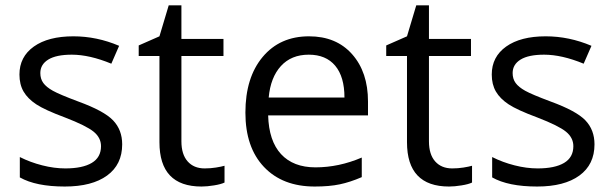

<svg xmlns="http://www.w3.org/2000/svg" viewBox="-20 -679 2261 709"><path d="M431.2 -146Q431.2 -71.3 375.5 -30.8Q319.8 9.8 219.2 9.8Q112.8 9.8 53.2 -23.9V-99.1Q91.8 -79.6 136 -68.4Q180.2 -57.1 221.2 -57.1Q284.7 -57.1 318.8 -77.4Q353 -97.7 353 -139.2Q353 -170.4 325.9 -192.6Q298.8 -214.8 220.2 -245.1Q145.5 -272.9 114 -293.7Q82.5 -314.5 67.1 -340.8Q51.8 -367.2 51.8 -403.8Q51.8 -469.2 105 -507.1Q158.2 -544.9 251 -544.9Q337.4 -544.9 419.9 -509.8L391.1 -443.8Q310.5 -477.1 245.1 -477.1Q187.5 -477.1 158.2 -459Q128.9 -440.9 128.9 -409.2Q128.9 -387.7 139.9 -372.6Q150.9 -357.4 175.3 -343.8Q199.7 -330.1 269 -304.2Q364.3 -269.5 397.7 -234.4Q431.2 -199.2 431.2 -146Z M735.8 -57.1Q757.3 -57.1 777.3 -60.3Q797.4 -63.5 809.1 -66.9V-4.9Q795.9 1.5 770.3 5.6Q744.6 9.8 724.1 9.8Q568.8 9.8 568.8 -153.8V-472.2H492.2V-511.2L568.8 -544.9L603 -659.2H649.9V-535.2H805.2V-472.2H649.9V-157.2Q649.9 -108.9 672.9 -83Q695.8 -57.1 735.8 -57.1Z M1142.1 9.8Q1023.4 9.8 954.8 -62.5Q886.2 -134.8 886.2 -263.2Q886.2 -392.6 950 -468.8Q1013.7 -544.9 1121.1 -544.9Q1221.7 -544.9 1280.3 -478.8Q1338.9 -412.6 1338.9 -304.2V-252.9H970.2Q972.7 -158.7 1017.8 -109.9Q1063 -61 1145 -61Q1231.4 -61 1315.9 -97.2V-24.9Q1272.9 -6.3 1234.6 1.7Q1196.3 9.8 1142.1 9.8ZM1120.1 -477.1Q1055.7 -477.1 1017.3 -435.1Q979 -393.1 972.2 -318.8H1252Q1252 -395.5 1217.8 -436.3Q1183.6 -477.1 1120.1 -477.1Z M1649.9 -57.1Q1671.4 -57.1 1691.4 -60.3Q1711.4 -63.5 1723.1 -66.9V-4.9Q1710 1.5 1684.3 5.6Q1658.7 9.8 1638.2 9.8Q1482.9 9.8 1482.9 -153.8V-472.2H1406.2V-511.2L1482.9 -544.9L1517.1 -659.2H1564V-535.2H1719.2V-472.2H1564V-157.2Q1564 -108.9 1586.9 -83Q1609.9 -57.1 1649.9 -57.1Z M2175.3 -146Q2175.3 -71.3 2119.6 -30.8Q2064 9.8 1963.4 9.8Q1856.9 9.8 1797.4 -23.9V-99.1Q1835.9 -79.6 1880.1 -68.4Q1924.3 -57.1 1965.3 -57.1Q2028.8 -57.1 2063 -77.4Q2097.2 -97.7 2097.2 -139.2Q2097.2 -170.4 2070.1 -192.6Q2043 -214.8 1964.4 -245.1Q1889.6 -272.9 1858.2 -293.7Q1826.7 -314.5 1811.3 -340.8Q1795.9 -367.2 1795.9 -403.8Q1795.9 -469.2 1849.1 -507.1Q1902.3 -544.9 1995.1 -544.9Q2081.5 -544.9 2164.1 -509.8L2135.3 -443.8Q2054.7 -477.1 1989.3 -477.1Q1931.6 -477.1 1902.3 -459Q1873 -440.9 1873 -409.2Q1873 -387.7 1884 -372.6Q1895 -357.4 1919.4 -343.8Q1943.8 -330.1 2013.2 -304.2Q2108.4 -269.5 2141.8 -234.4Q2175.3 -199.2 2175.3 -146Z"/></svg>

Font: f0_52653 
Style: Regular
Weight: 400
Foundry: Ascender Corporation
Version: Version 1.10